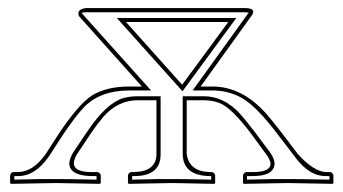

<svg xmlns="http://www.w3.org/2000/svg" viewBox="-20 -449 842 471"><path d="M426.8 -241.2 540 -395H289.1ZM317.9 -203.1Q268.6 -203.1 232.4 -161.1Q218.8 -145 203.1 -122.1L168.9 -70.8Q143.6 -27.8 202.1 -26.9H219.2Q226.1 -24.9 227.1 -19V0L225.1 2Q224.1 2 117.2 0L6.8 2L4.9 0V-19Q6.3 -25.9 13.2 -26.9H24.9Q61.5 -27.8 91.8 -70.8L125 -122.1Q172.9 -193.4 205.1 -214.4Q241.2 -236.8 296.9 -236.8H328.1L173.8 -409.2Q167 -426.3 190.9 -429.2H580.1Q609.9 -429.2 597.7 -411.1Q596.7 -409.7 596.2 -409.2L472.2 -236.8H501Q573.7 -236.8 633.3 -169.9Q648.9 -151.9 671.9 -122.1L710.9 -70.8Q748 -29.8 777.8 -26.9H790Q796.9 -24.9 797.9 -19V0L795.9 2Q794.9 2 686 0L578.1 2L576.2 0V-19Q578.1 -25.9 584 -26.9H601.1Q645.5 -26.9 643.6 -49.3Q641.6 -59.1 632.8 -70.8L595.2 -122.1Q550.3 -181.2 522.9 -194.3Q503.9 -203.1 480 -203.1H438V-70.8Q444.3 -28.8 493.2 -26.9H500Q506.8 -24.9 507.8 -19V0L505.9 2Q504.9 2 402.8 0L295.9 2L293.9 0V-19Q295.9 -25.9 301.8 -26.9H309.1Q363.3 -28.3 363.8 -70.8V-203.1ZM427.7 -225.1 266.6 -404.8H559.6ZM317.9 -212.9H374V-70.8Q374 -17.6 311 -17.1Q309.6 -17.1 309.1 -17.1H304.2V-8.3Q371.6 -10.3 402.8 -9.8Q437 -9.8 498 -8.3V-17.1H493.2Q429.2 -18.6 428.2 -70.8V-212.9H480Q528.8 -212.9 567.9 -170.9Q582 -155.3 603 -127.9L641.1 -77.1Q665 -44.9 643.1 -26.9Q628.9 -17.1 601.1 -17.1H585.9V-8.3Q654.3 -10.3 686 -9.8Q720.7 -9.8 788.1 -8.3V-17.1H777.8Q739.3 -17.1 705.1 -62Q703.6 -64 703.1 -64.9L664.1 -115.7Q610.8 -187 573.7 -208.5Q540.5 -227.1 501 -227.1H452.6L587.9 -415Q589.8 -417.5 590.3 -418Q585.9 -418.9 580.1 -418.9H190.9Q184.1 -418.9 180.2 -417.5Q181.2 -416 181.6 -415.5L350.6 -227.1H296.9Q227.1 -227.1 187 -187Q166.5 -166 133.3 -116.7L100.1 -65.4Q66.4 -17.1 24.9 -17.1H15.1V-8.3Q83 -10.3 117.2 -9.8Q148.4 -9.8 216.8 -8.3V-17.1H202.1Q150.9 -18.6 149.9 -48.3Q150.9 -61.5 160.6 -76.7L194.8 -127.4Q239.7 -194.3 281.2 -208Q298.3 -212.9 317.9 -212.9Z"/></svg>

Font: Linux Biolinum Outline O
Style: Bold
Weight: 700
Designer: Philipp H. Poll
Foundry: Philipp H. Poll
Version: Version 0.9.2